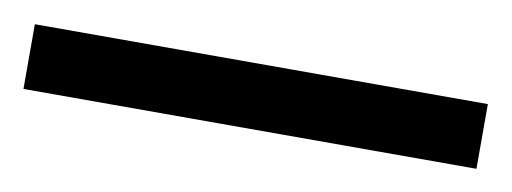

<svg xmlns="http://www.w3.org/2000/svg" viewBox="-27 28 499 187"><g transform="rotate(10 222.0 122.0)"><path d="M446 154H-2V90H446Z"/></g></svg>

Font: binaryhoriontal115
Style: Book
Weight: 400
Designer: Jelle Bosma - Monotype Design Team
Foundry: Monotype Imaging Inc.
Version: Version 2.003